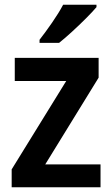

<svg xmlns="http://www.w3.org/2000/svg" viewBox="-20 -786 471 806"><path d="M402 0H29V-75L258 -446H42V-543H394V-460L170 -96H402ZM385 -756Q369 -737 341 -709Q313 -681 282.5 -653Q252 -625 228 -606H146V-619Q171 -651 199 -691.5Q227 -732 245 -766H385Z"/></svg>

Font: Noto Sans Khmer UI SemiCondensed SemiBold
Style: Regular
Weight: 600
Width: 4
Designer: Danh Hong and the Monotype Design Team
Foundry: Monotype Imaging Inc.
Version: Version 2.002; ttfautohint (v1.8.4.7-5d5b)